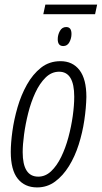

<svg xmlns="http://www.w3.org/2000/svg" viewBox="-20 -808 444 838"><path d="M169 -746 178 -788H404L395 -746ZM256 -607Q232 -607 232 -637Q232 -656 241.5 -673Q251 -690 269 -690Q292 -690 292 -660Q292 -641 283 -624Q274 -607 256 -607ZM142 10Q88 10 57.5 -28Q27 -66 27 -145Q27 -183 34 -234.5Q41 -286 56.5 -339.5Q72 -393 97.5 -438.5Q123 -484 159 -512.5Q195 -541 244 -541Q297 -541 327 -502Q357 -463 357 -385Q356 -337 348 -283Q340 -229 323.5 -177Q307 -125 281 -83Q255 -41 220.5 -15.5Q186 10 142 10ZM147 -37Q178 -37 203 -60.5Q228 -84 247 -123Q266 -162 278.5 -208.5Q291 -255 297.5 -301.5Q304 -348 304 -386Q304 -495 238 -495Q205 -495 179 -469.5Q153 -444 134 -403Q115 -362 103 -314Q91 -266 85 -221Q79 -176 79 -144Q79 -37 147 -37Z"/></svg>

Font: Noto Sans ExtraCondensed Light
Style: Italic
Weight: 300
Width: 2
Italic angle: -12°
Designer: Monotype Design Team
Foundry: Monotype Imaging Inc.
Version: Version 2.013; ttfautohint (v1.8.4.7-5d5b)